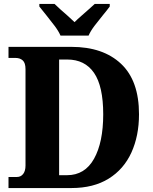

<svg xmlns="http://www.w3.org/2000/svg" viewBox="-20 -951 774 971"><path d="M23 0V-56H66Q85 -56 97 -71Q109 -86 109 -114V-601Q109 -633 95 -645.5Q81 -658 59 -658H23V-714H341Q501 -714 592 -628.5Q683 -543 683 -373Q683 -264 644.5 -179.5Q606 -95 529.5 -47.5Q453 0 341 0ZM319 -65Q409 -65 455.5 -148Q502 -231 502 -373Q502 -515 455.5 -582.5Q409 -650 320 -650H279V-65ZM286 -771Q276 -794 256 -820.5Q236 -847 215 -873Q194 -899 179 -918V-931H256Q267 -920 285.5 -903.5Q304 -887 323.5 -870Q343 -853 357 -839Q371 -853 390.5 -870Q410 -887 428.5 -903.5Q447 -920 459 -931H535V-918Q521 -899 499.5 -873Q478 -847 458 -820.5Q438 -794 428 -771Z"/></svg>

Font: Noto Serif Ethiopic SemiCondensed ExtraBold
Style: Regular
Weight: 800
Width: 4
Designer: Monotype Design Team
Foundry: Monotype Imaging Inc.
Version: Version 2.102; ttfautohint (v1.8.4.7-5d5b)